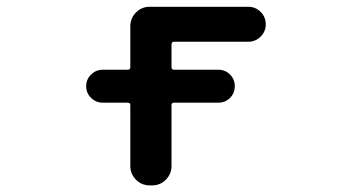

<svg xmlns="http://www.w3.org/2000/svg" viewBox="-20 -568 1040 569"><path d="M423.8 -18.6Q399.4 -18.6 382.8 -35.6Q366.2 -52.7 366.2 -76.2V-256.8Q366.2 -263.7 358.4 -263.7H284.2Q264.6 -263.7 250 -277.8Q235.4 -292 235.4 -312.5Q235.4 -333 250 -347.2Q264.6 -361.3 284.2 -361.3H358.4Q366.2 -361.3 366.2 -369.1V-490.2Q366.2 -513.7 382.8 -530.8Q399.4 -547.9 423.8 -547.9H715.8Q737.3 -547.9 752.4 -532.7Q767.6 -517.6 767.6 -496.1Q767.6 -474.6 752.4 -459.5Q737.3 -444.3 715.8 -444.3H496.1Q488.3 -444.3 488.3 -436.5V-369.1Q488.3 -361.3 496.1 -361.3H627Q647.5 -361.3 661.6 -347.2Q675.8 -333 675.8 -312.5Q675.8 -292 661.6 -277.8Q647.5 -263.7 627 -263.7H496.1Q488.3 -263.7 488.3 -256.8V-76.2Q488.3 -52.7 471.7 -35.6Q455.1 -18.6 430.7 -18.6Z"/></svg>

Font: Rounded Mgen+ 2m medium
Style: Regular
Weight: 500
Designer: [Source Han Sans]
Ryoko NISHIZUKA  (kana & ideographs); Paul D. Hunt (Latin, Greek & Cyrillic); Wenlong ZHANG  (bopomofo
Version: Version 1.059.20150602